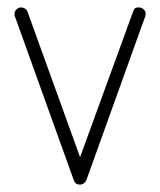

<svg xmlns="http://www.w3.org/2000/svg" viewBox="-20 -492 432 518"><path d="M196 6Q189 6 185 3Q181 0 179 -6L23 -440Q22 -442 20.5 -446.5Q19 -451 19 -454Q19 -459 21.5 -463Q24 -467 28 -469.5Q32 -472 37 -472Q42 -472 47 -469Q52 -466 54 -461L196 -68L337 -455Q339 -461 341.5 -466.5Q344 -472 354 -472Q359 -472 363 -470Q367 -468 370 -464Q373 -460 373 -455Q373 -451 371.5 -446.5Q370 -442 369 -440L213 -6Q211 -1 206.5 2.5Q202 6 196 6Z"/></svg>

Font: Dosis ExtraLight
Style: Regular
Weight: 250
Designer: EdgarTolentino, PabloImpallari, IginoMarini
Foundry: EdgarTolentino, PabloImpallari, IginoMarini
Version: Version 3.001; ttfautohint (v1.8.2)